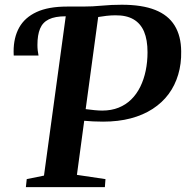

<svg xmlns="http://www.w3.org/2000/svg" viewBox="-20 -770 766 790"><path d="M86.5 0 90 -33 161 -47.5 250.5 -703 241.5 -721 256 -743H321Q361.5 -743 400 -746.8Q438.5 -750.5 481 -750.5Q564.5 -750.5 618.2 -729.2Q672 -708 698.5 -665Q725 -622 725.5 -558.5Q726.5 -507.5 713.2 -463Q700 -418.5 673.8 -383Q647.5 -347.5 608.2 -322Q569 -296.5 518 -283Q467 -269.5 404 -269.5Q384 -269.5 363 -270.5Q342 -271.5 326.5 -273L296.5 -50.5L414 -33L411.5 0ZM400.5 -315Q438 -315 468 -327Q498 -339 520.2 -361Q542.5 -383 557.2 -413Q572 -443 579.5 -479.2Q587 -515.5 587 -555Q587 -606 572.8 -639.8Q558.5 -673.5 529.2 -690.5Q500 -707.5 454.5 -707Q437 -707 417.5 -704.8Q398 -702.5 384 -700L332.5 -321Q350.5 -318.5 368.5 -316.8Q386.5 -315 400.5 -315ZM36.5 -541.5Q36.5 -545.5 36.2 -549.5Q36 -553.5 36 -558.5Q36 -615.5 59 -656.8Q82 -698 130.5 -720.5Q179 -743 256 -743L250.5 -703Q206.5 -703 181 -690.5Q155.5 -678 144.8 -652Q134 -626 134 -585Q134 -573 135.2 -562.5Q136.5 -552 138.5 -541.5Z"/></svg>

Font: Merriweather 72pt SemiBold
Style: Italic
Weight: 600
Italic angle: -7.8°
Version: Version 2.101